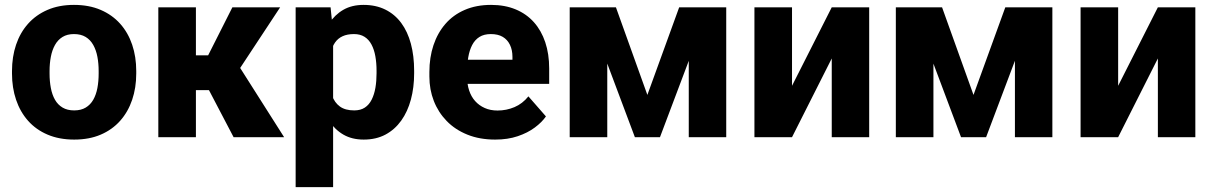

<svg xmlns="http://www.w3.org/2000/svg" viewBox="-20 -558 4930 781"><path d="M28.8 -258.8V-269Q28.8 -327.1 45.4 -376.2Q62 -425.3 94.2 -461.4Q126.5 -497.6 173.3 -517.8Q220.2 -538.1 280.8 -538.1Q342.3 -538.1 389.4 -517.8Q436.5 -497.6 468.8 -461.4Q501 -425.3 517.6 -376.2Q534.2 -327.1 534.2 -269V-258.8Q534.2 -201.2 517.6 -152.1Q501 -103 468.8 -66.7Q436.5 -30.3 389.6 -10.3Q342.8 9.8 281.7 9.8Q221.2 9.8 173.8 -10.3Q126.5 -30.3 94.2 -66.7Q62 -103 45.4 -152.1Q28.8 -201.2 28.8 -258.8ZM181.6 -269V-258.8Q181.6 -227.5 186.8 -200.2Q191.9 -172.9 203.6 -152.3Q215.3 -131.8 234.6 -120.4Q253.9 -108.9 281.7 -108.9Q309.6 -108.9 328.6 -120.4Q347.7 -131.8 359.4 -152.3Q371.1 -172.9 376.2 -200.2Q381.3 -227.5 381.3 -258.8V-269Q381.3 -299.8 376.2 -326.9Q371.1 -354 359.4 -375Q347.7 -396 328.4 -407.7Q309.1 -419.4 280.8 -419.4Q253.4 -419.4 234.4 -407.7Q215.3 -396 203.6 -375Q191.9 -354 186.8 -326.9Q181.6 -299.8 181.6 -269Z M776.9 -528.3V0H624V-528.3ZM1119.6 -528.3 897.5 -191.4H753.4L735.8 -333H826.7L925.3 -528.3ZM930.2 0 815.4 -219.2 953.1 -287.6 1135.7 0Z M1335 -426.8V203.1H1182.6V-528.3H1324.7ZM1664.6 -270V-259.8Q1664.6 -202.1 1651.4 -153.1Q1638.2 -104 1612.1 -67.4Q1585.9 -30.8 1547.9 -10.5Q1509.8 9.8 1459.5 9.8Q1411.6 9.8 1376.7 -10.5Q1341.8 -30.8 1318.1 -67.1Q1294.4 -103.5 1280 -150.6Q1265.6 -197.8 1257.8 -251.5V-271.5Q1265.6 -328.6 1280.3 -377.4Q1294.9 -426.3 1318.4 -462.2Q1341.8 -498 1376.5 -518.1Q1411.1 -538.1 1459 -538.1Q1508.8 -538.1 1547.4 -519Q1585.9 -500 1612.1 -464.6Q1638.2 -429.2 1651.4 -379.9Q1664.6 -330.6 1664.6 -270ZM1511.7 -259.8V-270Q1511.7 -302.2 1506.8 -329.3Q1502 -356.4 1491.2 -376.7Q1480.5 -397 1462.9 -408.2Q1445.3 -419.4 1419.9 -419.4Q1392.6 -419.4 1373.5 -410.6Q1354.5 -401.9 1342.8 -385Q1331.1 -368.2 1325.9 -343.8Q1320.8 -319.3 1320.3 -288.1V-234.4Q1320.8 -197.8 1330.8 -169.2Q1340.8 -140.6 1362.5 -124.8Q1384.3 -108.9 1420.9 -108.9Q1446.8 -108.9 1464.1 -120.4Q1481.4 -131.8 1491.9 -152.8Q1502.4 -173.8 1507.1 -201.2Q1511.7 -228.5 1511.7 -259.8Z M1994.1 9.8Q1931.2 9.8 1881.3 -10.3Q1831.5 -30.3 1797.1 -65.7Q1762.7 -101.1 1744.6 -147.5Q1726.6 -193.8 1726.6 -246.6V-265.1Q1726.6 -324.2 1743.2 -374Q1759.8 -423.8 1791.7 -460.7Q1823.7 -497.6 1870.6 -517.8Q1917.5 -538.1 1977.5 -538.1Q2033.7 -538.1 2077.6 -519.8Q2121.6 -501.5 2151.9 -467.5Q2182.1 -433.6 2198 -386Q2213.9 -338.4 2213.9 -279.3V-216.8H1788.1V-314.9H2064.5V-326.7Q2064.5 -354.5 2054.4 -375.5Q2044.4 -396.5 2025.1 -408Q2005.9 -419.4 1976.6 -419.4Q1948.7 -419.4 1930.2 -407.7Q1911.6 -396 1900.6 -374.8Q1889.6 -353.5 1884.8 -325.4Q1879.9 -297.4 1879.9 -265.1V-246.6Q1879.9 -215.8 1888.2 -190.4Q1896.5 -165 1912.6 -147Q1928.7 -128.9 1951.7 -118.7Q1974.6 -108.4 2003.9 -108.4Q2040 -108.4 2072.8 -122.3Q2105.5 -136.2 2129.4 -166L2200.7 -84.5Q2184.6 -61 2155.5 -39.3Q2126.5 -17.6 2085.9 -3.9Q2045.4 9.8 1994.1 9.8Z M2613.3 -171.9 2742.7 -528.3H2863.8L2664.6 0H2562.5L2364.3 -528.3H2485.4ZM2450.2 -528.3V0H2297.4V-528.3ZM2781.7 0V-528.3H2934.1V0Z M3201.7 -209 3363.3 -528.3H3515.6V0H3363.3V-320.3L3201.7 0H3048.8V-528.3H3201.7Z M3939.9 -171.9 4069.3 -528.3H4190.4L3991.2 0H3889.2L3690.9 -528.3H3812ZM3776.9 -528.3V0H3624V-528.3ZM4108.4 0V-528.3H4260.7V0Z M4528.3 -209 4689.9 -528.3H4842.3V0H4689.9V-320.3L4528.3 0H4375.5V-528.3H4528.3Z"/></svg>

Font: Roboto ExtraBold
Style: Regular
Weight: 800
Designer: Christian Robertson
Foundry: Google
Version: Version 3.009; 2024